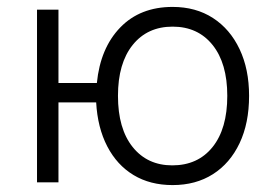

<svg xmlns="http://www.w3.org/2000/svg" viewBox="-20 -527 797 555"><path d="M479 8Q414 8 366 -21Q318 -50 290 -104Q262 -158 258 -231H149V0H87V-499H149V-287H260Q270 -388 327.5 -447.5Q385 -507 479 -507Q546 -507 595.5 -475Q645 -443 672.5 -385Q700 -327 700 -250Q700 -171 672.5 -113Q645 -55 595.5 -23.5Q546 8 479 8ZM478 -49Q552 -49 594.5 -102Q637 -155 637 -250Q637 -344 594.5 -397Q552 -450 479 -450Q406 -450 363.5 -397Q321 -344 321 -250Q321 -155 363.5 -102Q406 -49 478 -49Z"/></svg>

Font: Nunitoga
Style: Light
Weight: 300
Designer: Vernon Adams
Foundry: Vernon Adams
Version: Version 1.0